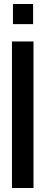

<svg xmlns="http://www.w3.org/2000/svg" viewBox="-20 -943 228 963"><path d="M45 -923H146V-822H45ZM40 -735H148V0H40Z"/></svg>

Font: League Gothic
Style: Regular
Weight: 400
Designer: The League of Moveable Type
Version: Version 1.560;PS 001.560;hotconv 1.0.56;makeotf.lib2.0.21325